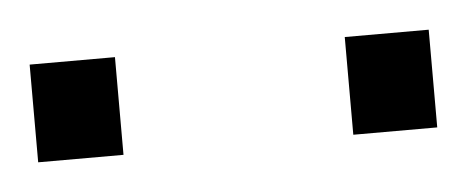

<svg xmlns="http://www.w3.org/2000/svg" viewBox="-24 -743 338 139"><g transform="rotate(-5 145.0 -673.5)"><path d="M0 -638V-709H62V-638ZM229 -638V-709H290V-638Z"/></g></svg>

Font: Saira Expanded Light
Style: Regular
Weight: 300
Width: 7
Designer: Hector Gatti with collaboration of the Omnibus-Type team
Foundry: Omnibus-Type
Version: Version 1.101